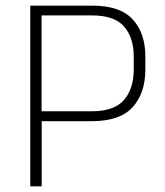

<svg xmlns="http://www.w3.org/2000/svg" viewBox="-20 -659 584 679"><path d="M111.5 -230.5V-265.5H304.5Q384 -265.5 418.5 -305.5Q453 -345.5 453 -414V-458Q453 -526 418.8 -565.2Q384.5 -604.5 305.5 -604.5H111V-639H307Q405 -639 449.5 -590.2Q494 -541.5 494 -459.5V-412.5Q494 -330 449.2 -280.2Q404.5 -230.5 305.5 -230.5ZM87 0V-639H127V-255.5L127.5 -237.5V0Z"/></svg>

Font: Anek Bangla Medium ExtraLight
Style: Regular
Weight: 250
Version: Version 1.003